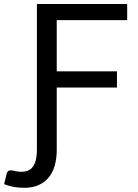

<svg xmlns="http://www.w3.org/2000/svg" viewBox="-89 -736 674 939"><path d="M188.5 -637.5V-387H483V-308H188.5V-2.5Q188.5 38.5 179 72.5Q169.5 106.5 149.8 131Q130 155.5 100.2 169Q70.5 182.5 30 182.5Q14 182.5 1 181.2Q-12 180 -23.8 177.8Q-35.5 175.5 -46.5 172.2Q-57.5 169 -69 164.5L-56.5 114.5Q-53 100.5 -44.2 98.2Q-35.5 96 -25.5 98Q-16 101 -4.8 102.5Q6.5 104 17 104Q56 104 73.8 76.5Q91.5 49 91.5 -2.5V-716.5H533V-637.5Z"/></svg>

Font: Lato-Regular
Style: Regular
Weight: 400
Designer: Lukasz Dziedzic with Adam Twardoch and Botio Nikoltchev
Foundry: tyPoland Lukasz Dziedzic
Version: Version 2.015; 2015-08-06; http://www.latofonts.com/